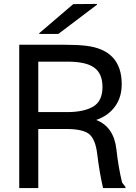

<svg xmlns="http://www.w3.org/2000/svg" viewBox="-20 -958 692 978"><path d="M619 -6V0H505Q487 -76 475 -175Q466 -249 434 -275Q402 -301 317 -301H175V0H78V-730H311Q373 -730 417 -725Q600 -704 600 -529Q600 -462 565.5 -415Q531 -368 470 -347Q560 -312 573 -197Q583 -105 602 -28ZM175 -387H322Q407 -387 454.5 -415Q502 -443 502 -515Q502 -583 460 -613.5Q418 -644 324 -644H175ZM180 -785V-789L353 -937L474 -938V-934L277 -785Z"/></svg>

Font: Nacelle
Style: Regular
Weight: 400
Designer: Sora Sagano
Foundry: Sora Sagano
Version: Version 1.000;FEAKit 1.0